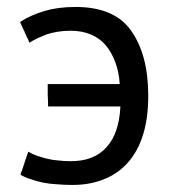

<svg xmlns="http://www.w3.org/2000/svg" viewBox="-20 -520 494 552"><path d="M118.2 -213.9Q169.9 -213.9 326.2 -213.9Q322.3 -134.8 285.2 -95.7Q249 -55.7 180.7 -56.6Q165 -56.6 148.4 -58.6Q131.8 -59.6 116.2 -63.5Q100.6 -67.4 85.9 -72.3Q72.3 -77.1 61.5 -84Q61.5 -83 60.5 -82Q60.5 -82 60.5 -81.1Q60.5 -81.1 59.6 -80.1Q59.6 -80.1 59.6 -79.1Q59.6 -79.1 59.6 -78.1Q59.6 -78.1 58.6 -77.1Q58.6 -77.1 58.6 -76.2Q58.6 -76.2 58.6 -75.2Q58.6 -75.2 57.6 -74.2Q57.6 -74.2 57.6 -74.2Q57.6 -74.2 57.6 -73.2Q57.6 -73.2 57.6 -72.3Q57.6 -72.3 56.6 -71.3Q56.6 -71.3 56.6 -69.3Q56.6 -69.3 55.7 -68.4Q55.7 -68.4 55.7 -67.4Q55.7 -67.4 55.7 -66.4Q55.7 -66.4 54.7 -66.4Q54.7 -66.4 54.7 -65.4Q54.7 -65.4 54.7 -63.5Q54.7 -63.5 53.7 -62.5Q53.7 -62.5 53.7 -61.5Q53.7 -61.5 53.7 -61.5Q53.7 -61.5 52.7 -60.5Q52.7 -60.5 52.7 -59.6Q52.7 -59.6 52.7 -58.6Q52.7 -58.6 52.7 -57.6Q52.7 -57.6 51.8 -57.6Q51.8 -57.6 51.8 -56.6Q51.8 -56.6 51.8 -55.7Q51.8 -55.7 51.8 -54.7Q51.8 -54.7 50.8 -54.7Q50.8 -54.7 50.8 -53.7Q50.8 -53.7 50.8 -52.7Q50.8 -52.7 50.8 -52.7Q50.8 -52.7 49.8 -50.8Q49.8 -50.8 49.8 -49.8Q49.8 -49.8 49.8 -48.8Q49.8 -48.8 48.8 -47.9Q48.8 -47.9 48.8 -47.9Q48.8 -47.9 48.8 -46.9Q48.8 -46.9 48.8 -46.9Q48.8 -46.9 47.9 -44.9Q47.9 -44.9 47.9 -44.9Q47.9 -44.9 47.9 -43Q47.9 -43 46.9 -42Q46.9 -42 46.9 -42Q46.9 -42 46.9 -40Q46.9 -40 45.9 -39.1Q45.9 -39.1 45.9 -38.1Q45.9 -38.1 45.9 -37.1Q45.9 -37.1 44.9 -36.1Q44.9 -36.1 44.9 -35.2Q44.9 -35.2 44.9 -34.2Q44.9 -34.2 43.9 -33.2Q43.9 -33.2 43.9 -32.2Q43.9 -32.2 43.9 -31.2Q43.9 -31.2 43 -30.3Q43 -30.3 43 -29.3Q43 -29.3 42 -28.3Q42 -28.3 42 -27.3Q42 -27.3 42 -27.3Q42 -27.3 41 -25.4Q41 -25.4 41 -24.4Q41 -24.4 41 -24.4Q41 -24.4 40 -22.5Q40 -22.5 40 -21.5Q40 -21.5 40 -20.5Q40 -20.5 39.1 -19.5Q39.1 -19.5 39.1 -18.6Q39.1 -18.6 39.1 -17.6Q39.1 -17.6 39.1 -17.6Q51.8 -9.8 68.4 -4.9Q84 1 103.5 4.9Q122.1 8.8 143.6 9.8Q165 11.7 188.5 11.7Q239.3 11.7 279.3 -4.9Q319.3 -20.5 348.6 -53.7Q377 -85.9 391.6 -133.8Q406.2 -180.7 406.2 -244.1Q406.2 -304.7 393.6 -351.6Q380.9 -398.4 356.4 -432.6Q332 -466.8 292 -483.4Q252 -500 198.2 -500Q171.9 -500 149.4 -497.1Q127 -494.1 107.4 -488.3Q87.9 -482.4 70.3 -474.6Q52.7 -466.8 38.1 -457Q38.1 -456.1 38.1 -455.1Q38.1 -455.1 39.1 -454.1Q39.1 -454.1 39.1 -453.1Q39.1 -453.1 40 -452.1Q40 -452.1 40 -451.2Q40 -451.2 41 -450.2Q41 -450.2 41 -449.2Q41 -449.2 41 -448.2Q41 -448.2 42 -447.3Q42 -446.3 43 -445.3Q43 -445.3 43 -444.3Q43 -444.3 43.9 -443.4Q43.9 -443.4 43.9 -442.4Q43.9 -442.4 43.9 -442.4Q43.9 -442.4 44.9 -441.4Q44.9 -441.4 44.9 -440.4Q44.9 -440.4 45.9 -438.5Q45.9 -438.5 45.9 -437.5Q45.9 -437.5 46.9 -437.5Q46.9 -437.5 46.9 -436.5Q46.9 -435.5 47.9 -434.6Q47.9 -434.6 47.9 -433.6Q47.9 -433.6 47.9 -433.6Q47.9 -433.6 48.8 -432.6Q48.8 -432.6 48.8 -431.6Q48.8 -431.6 49.8 -430.7Q49.8 -430.7 49.8 -430.7Q49.8 -430.7 50.8 -428.7Q50.8 -428.7 50.8 -427.7Q50.8 -427.7 50.8 -426.8Q50.8 -426.8 51.8 -425.8Q51.8 -425.8 51.8 -424.8Q51.8 -424.8 52.7 -423.8Q52.7 -423.8 52.7 -423.8Q52.7 -423.8 52.7 -422.9Q52.7 -422.9 53.7 -421.9Q53.7 -421.9 53.7 -421.9Q53.7 -421.9 53.7 -420.9Q53.7 -420.9 54.7 -419.9Q54.7 -419.9 54.7 -418.9Q54.7 -418.9 55.7 -418Q55.7 -418 55.7 -418Q55.7 -418 55.7 -417Q55.7 -417 55.7 -416Q55.7 -416 56.6 -415Q56.6 -415 56.6 -414.1Q56.6 -414.1 57.6 -413.1Q57.6 -413.1 57.6 -413.1Q57.6 -413.1 57.6 -412.1Q57.6 -412.1 58.6 -411.1Q58.6 -411.1 58.6 -410.2Q58.6 -410.2 59.6 -409.2Q59.6 -409.2 59.6 -409.2Q59.6 -409.2 60.5 -407.2Q60.5 -407.2 60.5 -407.2Q60.5 -407.2 61.5 -405.3Q61.5 -405.3 61.5 -404.3Q61.5 -404.3 61.5 -404.3Q61.5 -404.3 62.5 -403.3Q62.5 -403.3 62.5 -402.3Q62.5 -402.3 62.5 -401.4Q62.5 -401.4 63.5 -400.4Q63.5 -400.4 63.5 -399.4Q63.5 -399.4 64.5 -398.4Q64.5 -398.4 64.5 -397.5Q64.5 -397.5 65.4 -397.5Q74.2 -403.3 85.9 -409.2Q98.6 -415 113.3 -420.9Q127.9 -425.8 145.5 -428.7Q163.1 -431.6 182.6 -431.6Q215.8 -431.6 241.2 -420.9Q266.6 -410.2 284.2 -389.6Q301.8 -368.2 311.5 -340.8Q322.3 -312.5 324.2 -278.3Q254.9 -278.3 117.2 -278.3Q117.2 -273.4 117.2 -265.6Q117.2 -257.8 117.2 -246.1Q118.2 -233.4 118.2 -225.6Q118.2 -217.8 118.2 -213.9Z"/></svg>

Font: Aptus Gothic JP
Style: Medium
Weight: 400
Designer: Fuminori Ogawa / Motoya
Version: Version 1